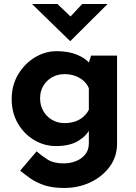

<svg xmlns="http://www.w3.org/2000/svg" viewBox="-20 -713 673 953"><path d="M298 220Q239 220 198.5 206Q158 192 130 172Q102 152 80 134L162 38Q185 59 215.5 78.5Q246 98 296 98Q329 98 357.5 86.5Q386 75 403.5 53Q421 31 421 -2V-98L426 -73Q410 -39 368 -13.5Q326 12 258 12Q199 12 148.5 -18.5Q98 -49 68 -101.5Q38 -154 38 -221Q38 -290 70 -343.5Q102 -397 153 -428Q204 -459 261 -459Q318 -459 359.5 -442.5Q401 -426 422 -402L417 -389L432 -437H561V0Q561 64 525 113.5Q489 163 429.5 191.5Q370 220 298 220ZM179 -225Q179 -190 195 -162Q211 -134 238.5 -118Q266 -102 300 -102Q329 -102 351.5 -109.5Q374 -117 391.5 -131.5Q409 -146 421 -168V-275Q412 -297 394 -312.5Q376 -328 352.5 -336.5Q329 -345 300 -345Q266 -345 238.5 -329.5Q211 -314 195 -287Q179 -260 179 -225ZM265 -693 343 -619 309 -609 388 -693H514L329 -509H328L139 -693Z"/></svg>

Font: Josefin Sans Thin
Style: Bold
Weight: 700
Version: Version 2.000